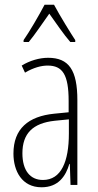

<svg xmlns="http://www.w3.org/2000/svg" viewBox="-20 -784 416 814"><path d="M209 -764H169C146 -720 104 -648 80 -614V-606H102C128 -637 163 -690 189 -726C217 -687 250 -638 278 -606H299V-614C283 -638 234 -717 209 -764ZM184 -539C147 -539 106 -527 72 -506L86 -476C123 -498 156 -506 182 -506C245 -506 271 -468 271 -356V-308L210 -302C100 -291 37 -238 37 -133C37 -59 73 10 156 10C228 10 259 -38 274 -89H276L279 0H308V-359C308 -487 272 -539 184 -539ZM212 -272 272 -278V-218C272 -100 240 -21 162 -21C108 -21 75 -61 75 -134C75 -218 119 -262 212 -272Z"/></svg>

Font: Noto Sans Thai ExtCond ExtLt
Style: Regular
Weight: 200
Width: 2
Designer: Monotype Design Team
Foundry: Monotype Imaging Inc.
Version: Version 2.002